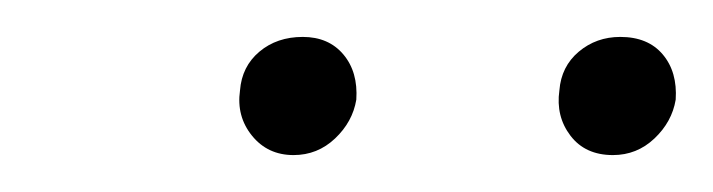

<svg xmlns="http://www.w3.org/2000/svg" viewBox="-20 -612 386 104"><path d="M139 -528Q125 -528 116.5 -538.5Q108 -549 110 -563Q111 -576 120.5 -584Q130 -592 144 -592Q158 -592 166 -582.5Q174 -573 173 -558Q171 -546 161.5 -537Q152 -528 139 -528ZM312 -528Q297 -528 289 -538.5Q281 -549 283 -563Q284 -576 293.5 -584Q303 -592 316 -592Q331 -592 339 -582.5Q347 -573 346 -558Q344 -546 334.5 -537Q325 -528 312 -528Z"/></svg>

Font: Ysabeau ExtraLight
Style: Italic
Weight: 250
Italic angle: -12°
Version: Version 2.000;gftools[0.9.27.dev2+g8671c4b]